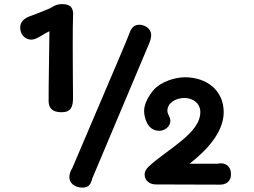

<svg xmlns="http://www.w3.org/2000/svg" viewBox="-20 -879 1207 914"><path d="M722.7 -1 1027.3 0C1048.8 0 1079.6 -8.8 1079.6 -50.8C1079.6 -83.5 1058.1 -101.6 1031.7 -101.6C1025.4 -101.6 1018.6 -100.1 1014.2 -99.6H882.3C960.9 -160.6 1044.9 -248 1044.9 -344.7C1044.9 -450.7 961.9 -511.2 859.9 -511.2C814.9 -511.2 745.1 -490.7 710 -449.2C688 -422.4 666 -385.3 666 -351.6C666 -323.7 679.2 -256.3 738.3 -256.3C761.2 -256.3 791 -273.9 791 -303.7C791 -321.8 776.9 -335 776.9 -351.6C776.9 -390.1 817.4 -412.6 858.4 -412.6C896 -412.6 933.6 -389.2 933.6 -345.2C933.6 -243.7 775.4 -168 687.5 -85.9C673.3 -72.8 668.5 -59.1 668.5 -48.8C668.5 -21 689.9 -1 722.7 -1ZM272.9 -344.7C316.9 -344.7 327.6 -369.1 327.6 -413.1C327.6 -457 327.1 -502.4 326.7 -546.4C326.2 -588.4 326.2 -629.9 326.2 -668C326.2 -726.1 326.7 -777.8 328.1 -816.4C326.7 -852.1 301.8 -859.4 275.4 -859.4C247.6 -859.4 229 -846.2 218.8 -839.8C167 -818.8 143.1 -808.6 136.7 -807.1C111.3 -797.9 76.2 -787.1 76.2 -746.6C76.2 -720.7 93.8 -690.4 129.9 -690.4C144.5 -690.4 157.2 -697.8 172.9 -706.5C186.5 -714.8 197.3 -721.7 215.3 -730.5C214.4 -614.3 211.4 -507.3 211.4 -399.4C211.4 -364.3 229 -344.7 272.9 -344.7ZM310.1 -35.6C310.1 -10.3 332 14.2 373 14.2C407.7 14.2 414.1 -9.8 420.4 -32.7V-32.2L690.4 -672.9C695.3 -684.1 699.7 -701.2 699.7 -711.4C699.7 -744.6 667.5 -761.2 643.1 -761.2C609.9 -761.2 601.1 -735.4 591.8 -709.5C588.9 -700.7 549.3 -606 324.7 -80.1L325.2 -80.6C316.9 -68.4 310.1 -51.3 310.1 -35.6Z"/></svg>

Font: Autour One
Style: Regular
Weight: 400
Designer: Eben Sorkin
Foundry: Eben Sorkin
Version: Version 1.002